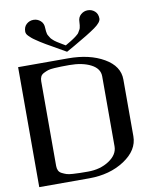

<svg xmlns="http://www.w3.org/2000/svg" viewBox="-106 -1102 962 1182"><g transform="rotate(-10 375.0 -510.5)"><path d="M354.5 -831.1Q357.4 -833 372.6 -841.8Q387.7 -850.6 390.6 -852.5Q393.6 -854.5 405.8 -862.3Q418 -870.1 420.4 -872.6Q422.9 -875 432.1 -882.3Q441.4 -889.6 443.4 -894.5Q445.3 -899.4 450.7 -907.2Q456.1 -915 457.5 -921.9Q459 -928.7 460.4 -938Q461.9 -947.3 461.9 -958Q461.9 -987.3 481 -1003.9Q500 -1020.5 524.4 -1020.5Q549.8 -1020.5 568.4 -1003.9Q586.9 -987.3 586.9 -958Q586.9 -934.6 543.5 -903.8Q500 -873 404.3 -818.4Q372.1 -800.8 355.5 -791Q337.9 -800.8 312 -815.9Q286.1 -831.1 271 -839.4Q255.9 -847.7 234.9 -859.9Q213.9 -872.1 202.1 -879.9Q190.4 -887.7 175.8 -897.5Q161.1 -907.2 152.8 -914.6Q144.5 -921.9 136.7 -929.7Q128.9 -937.5 126 -944.3Q123 -951.2 123 -958Q123 -987.3 141.6 -1003.9Q160.2 -1020.5 185.5 -1020.5Q210 -1020.5 229 -1003.9Q248 -987.3 248 -958Q248 -947.3 249.5 -938Q251 -928.7 252.4 -921.9Q253.9 -915 259.3 -907.2Q264.6 -899.4 267.1 -894.5Q269.5 -889.6 277.8 -882.3Q286.1 -875 289.1 -872.1Q292 -869.1 303.7 -861.8Q315.4 -854.5 318.8 -852.5Q322.3 -850.6 336.4 -841.8Q350.6 -833 354.5 -831.1ZM667 -208Q667 -121.1 575.2 -60.5Q483.4 0 354.5 0H42V-750Q42 -750 354.5 -750Q488.3 -750 577.6 -698.2Q667 -646.5 667 -562.5ZM542 -167V-604.5Q542 -653.3 488.8 -680.7Q435.5 -708 354.5 -708Q320.3 -708 303.7 -707.5Q287.1 -707 260.7 -705.6Q234.4 -704.1 221.2 -699.7Q208 -695.3 193.4 -688Q178.7 -680.7 172.9 -668.5Q167 -656.2 167 -639.6V-110.4Q167 -93.8 172.9 -81.5Q178.7 -69.3 193.4 -62Q208 -54.7 221.2 -50.3Q234.4 -45.9 260.7 -44.4Q287.1 -43 303.7 -42.5Q320.3 -42 354.5 -42Q431.6 -42 486.8 -78.6Q542 -115.2 542 -167Z"/></g></svg>

Font: okolaks
Style: Bold
Weight: 600
Width: 8
Version: Version 000.6.0